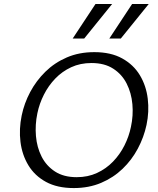

<svg xmlns="http://www.w3.org/2000/svg" viewBox="-20 -927 786 956"><path d="M347.1 9.4Q265.3 9.4 209.1 -21.2Q153 -51.7 121.5 -103.7Q90 -155.7 82 -220.2Q74 -284.7 88 -352.1Q100.5 -412.7 130.4 -468.9Q160.3 -525 206 -569.9Q251.6 -614.7 312.6 -641Q373.6 -667.4 449.5 -667.4Q532.2 -667.4 588.5 -636.1Q644.9 -604.9 676.5 -552.4Q708 -499.9 715.7 -435.4Q723.5 -370.9 709.5 -304.9Q696.5 -243.9 666.4 -187.3Q636.3 -130.6 590.4 -86.5Q544.5 -42.4 483.5 -16.5Q422.5 9.4 347.1 9.4ZM361.7 -44.8Q417.6 -44.8 463 -65.8Q508.3 -86.7 542.6 -122.2Q576.9 -157.6 599.5 -202.5Q622.1 -247.3 631.9 -295Q644.3 -351.9 639.2 -408.1Q634.2 -464.4 610.7 -510.7Q587.2 -557.1 543.7 -585.1Q500.3 -613.2 435.4 -613.2Q379.5 -613.2 334.4 -592.2Q289.3 -571.3 255.2 -535.8Q221.1 -500.4 198.5 -455.5Q175.9 -410.7 166.1 -363Q154.2 -306.1 159 -249.6Q163.8 -193.2 187.3 -147Q210.8 -100.9 254 -72.9Q297.3 -44.8 361.7 -44.8ZM341.9 -735.1 455.4 -907H538.2L399.2 -735.1ZM524.3 -735.1 637.7 -907H720.5L581.5 -735.1Z"/></svg>

Font: Ysabeau
Style: Bold Italic
Weight: 700
Italic angle: -12°
Designer: Christian Thalmann (Catharsis Fonts)
Version: Version 2.002